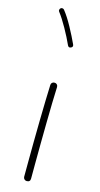

<svg xmlns="http://www.w3.org/2000/svg" viewBox="-134 -900 500 956"><g transform="rotate(15 116.0 -421.5)"><path d="M120.6 -491.7Q127.9 -491.7 132.8 -486.3Q137.7 -481 137.2 -473.1Q135.7 -439 134.5 -390.6Q133.3 -342.3 132.6 -287.4Q131.8 -232.4 131.3 -178Q130.9 -123.5 130.6 -77.1Q130.4 -30.8 130.4 0Q130.4 17.6 112.3 17.6Q105 17.6 99.9 12.5Q94.7 7.3 94.7 0Q94.7 -30.8 95 -77.1Q95.2 -123.5 95.7 -178Q96.2 -232.4 97.2 -287.6Q98.1 -342.8 99.4 -391.6Q100.6 -440.4 102.1 -475.1Q102.1 -482.4 107.4 -487.3Q112.8 -492.2 120.6 -491.7ZM52.7 -856.9Q56.6 -860.4 62 -859.6Q67.4 -858.9 70.8 -855Q93.8 -826.2 118.2 -781.5Q142.6 -736.8 159.7 -699.2Q165 -687.5 153.3 -682.1Q141.6 -676.8 136.2 -688.5Q119.6 -725.6 95.2 -769Q70.8 -812.5 50.3 -838.9Q46.9 -842.8 47.9 -848.1Q48.8 -853.5 52.7 -856.9Z"/></g></svg>

Font: Mikhak-DS1-FD ExtraLight
Style: Regular
Weight: 200
Designer: Amin Abedi
Version: Version 3.2